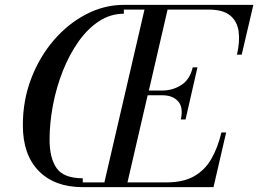

<svg xmlns="http://www.w3.org/2000/svg" viewBox="-20 -770 1062 790"><path d="M648 -378H587.5L504.5 -19.5H665Q733.5 -19.5 778 -44.5Q822.5 -69.5 849.2 -115.5Q876 -161.5 891 -225H910.5L858.5 0H320Q205 0 139.5 -66.5Q74 -133 74 -255Q74 -357.5 108.5 -447.2Q143 -537 201.8 -605Q260.5 -673 335 -711.5Q409.5 -750 489 -750H1022.5L974.5 -545H955Q967.5 -598.5 961.8 -640.5Q956 -682.5 926.8 -706.5Q897.5 -730.5 839 -730.5H669.5L592.5 -397.5H648Q690.5 -397.5 726 -420.2Q761.5 -443 773 -493H792.5L743.5 -278.5H724Q735 -328.5 712.8 -353.2Q690.5 -378 648 -378ZM184 -195.5Q184 -119 213.2 -77.8Q242.5 -36.5 320.5 -36.5V-19.5H409.5L574.5 -730.5H489.5V-713.5Q434.5 -713.5 387.2 -682.5Q340 -651.5 302.5 -598.2Q265 -545 238.5 -478Q212 -411 198 -338Q184 -265 184 -195.5Z"/></svg>

Font: Bodoni* 11pt
Style: Italic
Weight: 400
Italic angle: -13°
Version: Version 2.3